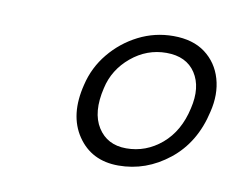

<svg xmlns="http://www.w3.org/2000/svg" viewBox="-44 -766 471 383"><g transform="rotate(10 191.5 -575.0)"><path d="M280 -711.5Q319.5 -711.5 344.5 -692.8Q369.5 -674 378.5 -643Q387.5 -612 378.5 -575.5Q364 -511 318 -474.5Q272 -438 216 -438Q161.5 -438 133.2 -479.8Q105 -521.5 121 -585Q129.5 -621 153 -649.5Q176.5 -678 209.5 -694.8Q242.5 -711.5 280 -711.5ZM272 -676Q232.5 -676 201 -649.8Q169.5 -623.5 161 -585Q149 -534.5 168 -504.5Q187 -474.5 225.5 -474.5Q265.5 -474.5 297 -501.2Q328.5 -528 339 -575.5Q349.5 -619.5 331 -647.8Q312.5 -676 272 -676Z"/></g></svg>

Font: Fraunces 144pt SuperSoft Light
Style: Italic
Weight: 300
Italic angle: -16°
Version: Version 1.000;[b76b70a41]